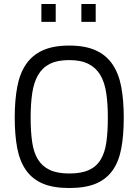

<svg xmlns="http://www.w3.org/2000/svg" viewBox="-20 -935 696 965"><path d="M328 -63Q388 -63 426 -80Q464 -97 485.5 -132Q507 -167 514.5 -219.5Q522 -272 522 -344Q522 -413 514 -467Q506 -521 484.5 -557.5Q463 -594 425 -613.5Q387 -633 328 -633Q268 -633 230.5 -614Q193 -595 171.5 -558Q150 -521 142 -467Q134 -413 134 -344Q134 -275 141.5 -222Q149 -169 170.5 -134Q192 -99 230 -81Q268 -63 328 -63ZM328 10Q247 10 194.5 -12.5Q142 -35 110.5 -80Q79 -125 66.5 -191Q54 -257 54 -344Q54 -430 66.5 -497.5Q79 -565 110.5 -611.5Q142 -658 195 -682Q248 -706 328 -706Q408 -706 461 -682Q514 -658 545.5 -611.5Q577 -565 589.5 -498Q602 -431 602 -344Q602 -255 589.5 -188.5Q577 -122 545.5 -78Q514 -34 461.5 -12Q409 10 328 10ZM188 -915H260V-825H188ZM389 -915H461V-825H389Z"/></svg>

Font: TitilliumText22L 400 wt
Style: 400 wt
Weight: 400
Designer: Campivisivi
Foundry: Campivisivi
Version: 1.000